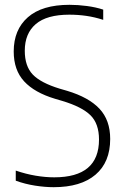

<svg xmlns="http://www.w3.org/2000/svg" viewBox="-20 -769 515 798"><path d="M203 9Q167 9 125.5 2.5Q84 -4 45.5 -18V-60Q88 -45.5 128.2 -38.8Q168.5 -32 205.5 -32Q391.5 -32 391.5 -189Q391.5 -255 356 -290Q320.5 -325 239 -349.5L208.5 -358.5Q123.5 -384 80.2 -431Q37 -478 37 -555Q37 -645.5 95.8 -697.2Q154.5 -749 269 -749Q304 -749 341.5 -744Q379 -739 409 -729V-686.5Q373.5 -698 338.8 -703Q304 -708 268 -708Q174.5 -708 128.8 -669Q83 -630 83 -558Q83 -494 116.2 -459.2Q149.5 -424.5 228 -400.5L259 -391.5Q349 -364.5 393.5 -317Q438 -269.5 438 -191.5Q438 -95 377 -43Q316 9 203 9Z"/></svg>

Font: Encode Sans SemiCondensed SemiCondensed ExtraLight
Style: Regular
Weight: 200
Width: 4
Designer: Multiple Designers
Foundry: Impallari Type
Version: Version 3.000; ttfautohint (v1.8.3) -l 8 -r 50 -G 200 -x 14 